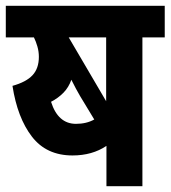

<svg xmlns="http://www.w3.org/2000/svg" viewBox="-20 -642 588 662"><path d="M471 -513V0H347V-139Q298 -106 230 -106Q140 -106 90 -171Q40 -236 23 -346Q70 -359 92 -382.5Q114 -406 114 -446Q114 -464 109 -481.5Q104 -499 97 -513H0V-622H548V-513ZM346 -513H217L346 -293ZM256 -311Q243 -333 226 -367Q217 -341 199 -322.5Q181 -304 156 -291Q180 -215 242 -215Q278 -215 305 -230Z"/></svg>

Font: Noto Sans Condensed
Style: Bold
Weight: 700
Width: 3
Designer: Monotype Design Team
Foundry: Monotype Imaging Inc.
Version: Version 2.013; ttfautohint (v1.8.4.7-5d5b)